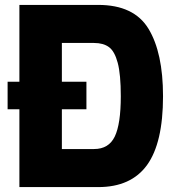

<svg xmlns="http://www.w3.org/2000/svg" viewBox="-20 -762 725 782"><path d="M644 -370Q644 -180 579 -90Q514 0 380 0H59V-317H11V-429H59V-742H380Q526 -742 585 -644.5Q644 -547 644 -370ZM472 -370Q472 -459 459.5 -506Q447 -553 424 -570Q401 -587 363 -587H232V-429H332V-317H232V-155H363Q423 -155 447.5 -206Q472 -257 472 -370Z"/></svg>

Font: Exo ExtraBold
Style: Regular
Weight: 800
Designer: Natanael Gama
Foundry: Natanael Gama
Version: Version 1.500